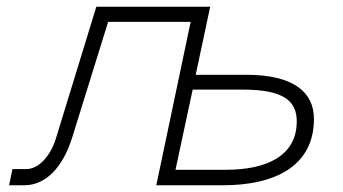

<svg xmlns="http://www.w3.org/2000/svg" viewBox="-20 -550 1019 570"><path d="M7 0H52C116 0 167 -53 195 -144L301 -485H546L444 0H642C795 0 912 -56 912 -197C912 -276 852 -328 711 -328H561L604 -530H266L146 -139C129 -84 93 -48 58 -48H17ZM701 -284C822 -284 861 -250 861 -190C861 -85 768 -46 651 -46H501L552 -284Z"/></svg>

Font: Geist ExtraLight
Style: Italic
Weight: 200
Italic angle: -12°
Designer: Basement.studio, Andrés Briganti, Mateo Zaragoza
Foundry: Basement.studio, Vercel, Andrés Briganti, Guido Ferreyra, Mateo Zaragoza
Version: Version 1.500